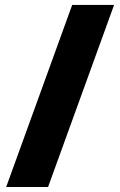

<svg xmlns="http://www.w3.org/2000/svg" viewBox="-20 -744 482 774"><path d="M439.9 -724.1 173.8 9.8H4.9L271 -724.1Z"/></svg>

Font: TypoPRO Open Sans
Style: Regular
Weight: 800
Foundry: Ascender Corporation
Version: Version 1.10